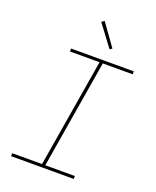

<svg xmlns="http://www.w3.org/2000/svg" viewBox="-172 -1060 944 1160"><g transform="rotate(20 300.0 -480.5)"><path d="M44 0V-19H236L352 -716H162V-735H565V-716H373L257 -19H447V0ZM382 -810 278 -949 296 -961 397 -820Z"/></g></svg>

Font: Iosevka SS04 Th Ex Obl
Style: Regular
Weight: 100
Width: 7
Italic angle: -9°
Monospace: yes
Designer: Belleve Invis
Foundry: Belleve Invis
Version: Version 19.0.0; ttfautohint (v1.8.4)